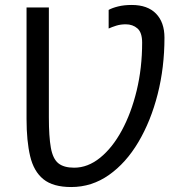

<svg xmlns="http://www.w3.org/2000/svg" viewBox="-20 -744 771 774"><path d="M267 10Q194 10 155 -21.5Q116 -53 101.5 -114.5Q87 -176 87 -264V-714H177V-271Q177 -193 185 -148.5Q193 -104 215 -86Q237 -68 279 -68Q334 -68 383.5 -108Q433 -148 471 -218Q509 -288 531 -379Q553 -470 553 -572Q553 -613 534 -629.5Q515 -646 487 -646Q466 -646 448.5 -640.5Q431 -635 418 -629V-704Q432 -712 456 -718Q480 -724 511 -724Q575 -724 609 -689Q643 -654 643 -592Q643 -472 615.5 -364Q588 -256 538 -171.5Q488 -87 419 -38.5Q350 10 267 10Z"/></svg>

Font: Noto Sans Historical
Style: Regular
Weight: 400
Designer: Monotype Design Team
Foundry: Monotype Imaging Inc.
Version: Version 2.013; ttfautohint (v1.8.4.7-5d5b)